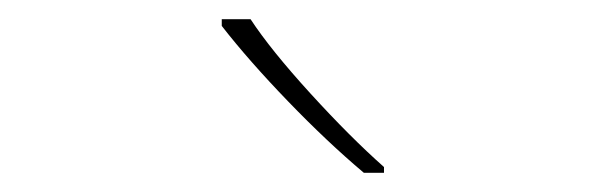

<svg xmlns="http://www.w3.org/2000/svg" viewBox="-20 -786 640 200"><path d="M211 -759V-766H241Q262 -734 303.5 -688.5Q345 -643 380 -612V-606H359Q321 -638 280 -680.5Q239 -723 211 -759Z"/></svg>

Font: Noto Sans Mono UI Thin
Style: Regular
Weight: 250
Monospace: yes
Designer: Monotype Design team
Foundry: Monotype Imaging Inc.
Version: Version 1.000